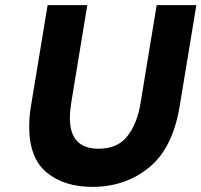

<svg xmlns="http://www.w3.org/2000/svg" viewBox="-20 -720 787 750"><path d="M94 -226Q94 -265 101 -306L166 -700H321L258 -317Q253 -284 253 -259Q253 -139 365 -139Q439 -139 477.5 -188Q516 -237 529 -317L592 -700H747L682 -306Q655 -141 562 -65.5Q469 10 341 10Q230 10 162 -46.5Q94 -103 94 -226Z"/></svg>

Font: Be Vietnam ExtraBold
Style: Italic
Weight: 800
Italic angle: -9.778°
Designer: Gabriel Lam
Foundry: TypeRant
Version: Version 3.000